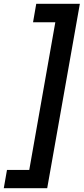

<svg xmlns="http://www.w3.org/2000/svg" viewBox="-37 -831 443 1017"><path d="M386 -811 213 166H-17L0 69H118L256 -713H138L155 -811Z"/></svg>

Font: DM Sans 16pt SemiBold
Style: Italic
Weight: 600
Italic angle: -10°
Version: Version 4.004;gftools[0.9.30]